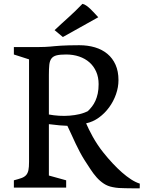

<svg xmlns="http://www.w3.org/2000/svg" viewBox="-20 -997 763 1020"><path d="M53.7 -39.1Q78.1 -45.4 93.8 -51Q109.4 -56.6 118.4 -66.4Q127.4 -76.2 130.9 -92.5Q134.3 -108.9 134.3 -136.7V-681.6L53.7 -707.5V-747.1H188.5Q205.1 -747.1 218.8 -747.8Q232.4 -748.5 245.6 -749.5Q258.8 -750.5 272.7 -752Q286.6 -753.4 304.7 -754.4Q322.8 -755.4 345.9 -756.1Q369.1 -756.8 400.9 -756.8Q446.3 -756.8 484.6 -745.4Q522.9 -733.9 550.5 -710.9Q578.1 -688 593.8 -653.1Q609.4 -618.2 609.4 -571.3Q609.4 -533.7 596.2 -496.1Q583 -458.5 559.8 -426.8Q536.6 -395 505.4 -372.3Q474.1 -349.6 437.5 -341.8Q443.4 -328.1 452.4 -309.6Q461.4 -291 473.1 -270Q484.9 -249 499.3 -227.3Q513.7 -205.6 530.3 -185.1Q553.7 -155.8 578.6 -129.2Q603.5 -102.5 627.9 -81.1Q652.3 -59.6 676.5 -43.9Q700.7 -28.3 722.7 -21.5L722.2 3.4Q705.1 3.4 684.1 3.4Q663.1 3.4 646 2.9Q628.9 2.9 611.8 1.7Q594.7 0.5 578.6 -2.9Q552.2 -7.8 531.5 -21.5Q510.7 -35.2 493.4 -54.7Q476.1 -74.2 460.7 -97.9Q445.3 -121.6 428.7 -147Q415.5 -168 404.1 -189.7Q392.6 -211.4 381.8 -234.1Q371.1 -256.8 360.4 -280.5Q349.6 -304.2 337.9 -328.6Q320.3 -329.1 296.9 -331.1Q273.4 -333 239.7 -337.4V-64.5L331.5 -39.1V-0.5H53.7ZM239.7 -388.7Q265.6 -383.8 293.9 -382.1Q322.3 -380.4 349.9 -382.6Q377.4 -384.8 402.6 -390.6Q427.7 -396.5 447.3 -407.2Q458.5 -418 468.8 -431.2Q479 -444.3 486.8 -461.4Q494.6 -478.5 499.3 -500.2Q503.9 -522 503.9 -549.8Q503.9 -586.9 491 -616.2Q478 -645.5 455.1 -665.8Q432.1 -686 400.4 -696.8Q368.7 -707.5 331.1 -707.5Q298.8 -707.5 280.5 -702.9Q262.2 -698.2 253.2 -686Q244.1 -673.8 241.9 -652.6Q239.7 -631.3 239.7 -598.6ZM270 -836.9Q289.1 -855 307.6 -871.8Q326.2 -888.7 344.5 -905.3Q362.8 -921.9 381.1 -939.5Q399.4 -957 418 -976.6Q428.2 -974.6 439.2 -966.8Q450.2 -959 461.2 -948.5Q472.2 -938 482.7 -926.3Q493.2 -914.6 502 -905.3L314 -800.3Z"/></svg>

Font: Donegal One
Style: Regular
Weight: 400
Designer: Gary Lonergan
Foundry: Sorkin Type Co.
Version: Version 1.004